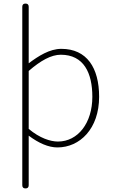

<svg xmlns="http://www.w3.org/2000/svg" viewBox="-20 -814 635 1077"><path d="M105 -534V-275V225C105 237 111 243 123 243C135 243 141 237 141 225V46V-53C197 -11 252 13 302 13C428 13 536 -92 536 -271C536 -434 467 -540 324 -540C258 -540 196 -500 141 -459V-562V-776C141 -788 135 -794 123 -794C111 -794 105 -788 105 -776ZM141 -334V-416C208 -474 267 -507 321 -507C450 -507 498 -405 498 -271C498 -124 417 -20 305 -20C263 -20 203 -39 141 -91V-253Z"/></svg>

Font: GenSenRounded2 TW EL
Style: Regular
Weight: 250
Version: Version 2.100;PS 2.1;hotconv 16.6.51;makeotf.lib2.5.65220 DE